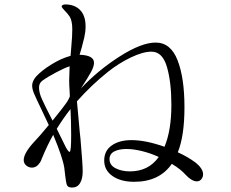

<svg xmlns="http://www.w3.org/2000/svg" viewBox="-20 -826 1040 866"><path d="M896 -40Q896 -27 888 -17.5Q880 -8 868 -8Q856 -8 843 -16Q830 -24 819 -36Q795 -63 755 -87Q699 -6 585 -6Q525 -6 487.5 -32Q450 -58 450 -102Q450 -146 484 -170Q518 -194 573 -194Q637 -194 722 -164Q753 -238 753 -353Q753 -455 733 -524Q713 -593 663 -593Q625 -593 570.5 -567Q516 -541 467 -502Q394 -444 327 -369L336 -272Q340 -224 343 -200Q353 -84 353 -53Q353 -20 341 0Q329 20 305 20Q300 20 292 18Q283 15 280 3Q277 -9 274 -35L270 -69Q263 -115 220 -218Q193 -170 170 -114Q164 -98 161 -94Q146 -70 124 -70Q110 -70 98.5 -79.5Q87 -89 87 -104Q87 -135 133 -185Q158 -211 200 -262Q185 -295 168 -330Q143 -382 134 -403Q125 -424 125 -440Q125 -460 143 -481Q169 -509 213 -536Q257 -563 298 -574Q298 -568 302 -620Q306 -663 306 -694Q306 -731 295 -750Q286 -764 271 -779Q269 -781 263.5 -787.5Q258 -794 258 -797Q258 -801 263 -803.5Q268 -806 274 -806Q317 -806 341.5 -780.5Q366 -755 366 -707Q366 -683 360.5 -658.5Q355 -634 348.5 -611Q342 -588 339 -579Q404 -577 404 -543Q404 -526 391 -502Q378 -478 345 -427Q422 -509 520 -571.5Q618 -634 682 -634Q750 -634 781 -554Q812 -474 812 -343Q812 -213 782 -139Q827 -119 863 -92Q878 -80 887 -66.5Q896 -53 896 -40ZM217 -282Q267 -344 275 -356Q288 -373 295 -391L294 -415Q292 -443 292 -462Q292 -483 294 -527Q272 -520 234 -500Q196 -480 171 -462Q156 -451 156 -431Q156 -407 170 -377Q181 -352 217 -282ZM298 -334Q267 -295 236 -245L268 -180Q286 -141 294 -141Q301 -141 301 -216Q301 -274 298 -334ZM696 -118Q659 -135 620.5 -144.5Q582 -154 550 -154Q517 -154 495.5 -143Q474 -132 474 -108Q474 -81 501.5 -67Q529 -53 566 -53Q650 -53 696 -118Z"/></svg>

Font: Shippori Mincho
Style: Regular
Weight: 400
Designer: FONTDASU
Foundry: FONTDASU / Google Inc. / but / Adobe
Version: Version 3.110; ttfautohint (v1.8.3)